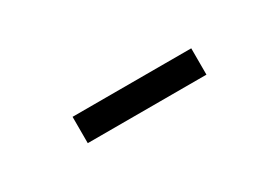

<svg xmlns="http://www.w3.org/2000/svg" viewBox="-9 -621 488 336"><g transform="rotate(-30 235.0 -453.5)"><path d="M115.2 -480H355V-426.8H115.2Z"/></g></svg>

Font: Lateef SemiBold
Style: Regular
Weight: 600
Designer: SIL International
Foundry: SIL International
Version: Version 4.200